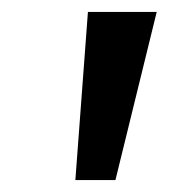

<svg xmlns="http://www.w3.org/2000/svg" viewBox="-20 -725 282 321"><path d="M106 -424 127 -705H242L173 -424Z"/></svg>

Font: Nunito Sans 10pt SemiCondensed SemiBold
Style: Italic
Weight: 600
Width: 4
Italic angle: -9°
Designer: Vernon Adams
Foundry: Vernon Adams
Version: Version 3.101;gftools[0.9.27]